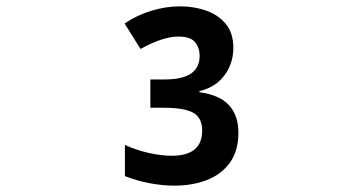

<svg xmlns="http://www.w3.org/2000/svg" viewBox="-20 -659 1142 604"><path d="M529 -75Q492 -75 451.5 -82.5Q411 -90 373 -105V-203Q408 -187 447.5 -178Q487 -169 520 -169Q616 -169 616 -248Q616 -288 588.5 -304Q561 -320 495 -320H453V-409H496Q555 -409 581.5 -428Q608 -447 608 -483Q608 -509 593.5 -526.5Q579 -544 541 -544Q493 -544 422 -505L372 -585Q410 -611 455.5 -625Q501 -639 547 -639Q591 -639 629 -625.5Q667 -612 690.5 -583.5Q714 -555 714 -508Q714 -460 686.5 -422.5Q659 -385 607 -372V-369Q672 -360 701 -327.5Q730 -295 730 -242Q730 -184 703 -147Q676 -110 630.5 -92.5Q585 -75 529 -75Z"/></svg>

Font: Noto Sans Symbols 2
Style: Regular
Weight: 400
Designer: Monotype Design Team
Foundry: Monotype Imaging Inc.
Version: Version 2.008; ttfautohint (v1.8.4.7-5d5b)